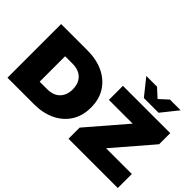

<svg xmlns="http://www.w3.org/2000/svg" viewBox="-132 -1344 1771 1771"><g transform="rotate(45 754.0 -458.5)"><path d="M57 0V-700H402Q519 -700 608 -657.5Q697 -615 747 -537Q797 -459 797 -350Q797 -242 747 -163.5Q697 -85 608 -42.5Q519 0 402 0ZM293 -184H392Q442 -184 479.5 -203Q517 -222 538 -259.5Q559 -297 559 -350Q559 -404 538 -441Q517 -478 479.5 -497Q442 -516 392 -516H293ZM853 0V-145L1173 -517H863V-700H1480V-555L1160 -183H1496V0ZM1079 -757 951 -917H1091L1175 -840L1259 -917H1399L1271 -757Z"/></g></svg>

Font: Montserrat Thin Black
Style: Regular
Weight: 900
Version: Version 9.000